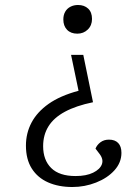

<svg xmlns="http://www.w3.org/2000/svg" viewBox="-20 -539 551 770"><path d="M353 -129Q285 -115 240.5 -91Q196 -67 174.5 -32.5Q153 2 153 47Q153 103 185.5 135Q218 167 283 167Q326 167 353.5 153.5Q381 140 388.5 120Q396 100 379 78L363 57Q369 42 383 31.5Q397 21 417 21Q441 21 454 34.5Q467 48 467 74Q467 113 439 144Q411 175 365.5 193Q320 211 270 211Q215 211 173 192.5Q131 174 107.5 137Q84 100 84 45Q84 -5 106.5 -47.5Q129 -90 175 -122.5Q221 -155 295 -175L265 -319H314ZM349 -463Q349 -437 332 -420.5Q315 -404 290 -404Q264 -404 249 -419.5Q234 -435 234 -461Q234 -479 241.5 -492Q249 -505 262.5 -512Q276 -519 293 -519Q318 -519 333.5 -504.5Q349 -490 349 -463Z"/></svg>

Font: Literata 18pt Light
Style: Italic
Weight: 300
Italic angle: -2°
Designer: Latin by Veronika Burian and Jose Scaglione. Greek by Irene Vlachou. Cyrillic by Vera Evstafieva
Foundry: TypeTogether
Version: Version 3.103;gftools[0.9.29]